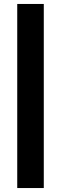

<svg xmlns="http://www.w3.org/2000/svg" viewBox="-20 -739 308 969"><path d="M67 210H201V-719H67Z"/></svg>

Font: RazerF5
Style: Bold
Weight: 700
Foundry: Razer Inc.
Version: Version 1.000;PS 001.001;hotconv 1.0.56